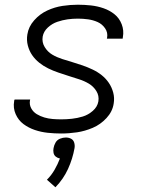

<svg xmlns="http://www.w3.org/2000/svg" viewBox="-20 -558 616 814"><path d="M239 8Q273 8 306.5 3Q340 -2 373 -16Q406 -30 431.5 -57.5Q457 -85 462 -119Q466 -143 460 -165.5Q454 -188 441.5 -206.5Q429 -225 411.5 -239Q394 -253 373 -263Q352 -273 330.5 -280.5Q309 -288 287 -294.5Q265 -301 243 -308Q221 -315 201.5 -326.5Q182 -338 169.5 -358.5Q157 -379 161 -403Q165 -425 183 -441.5Q201 -458 223 -465.5Q245 -473 266.5 -476Q288 -479 310 -479Q332 -479 353.5 -476Q375 -473 394 -464.5Q413 -456 425.5 -438Q438 -420 434 -398Q434 -396 433 -394H500Q501 -398 501 -401Q506 -429 496 -455Q486 -481 465.5 -497.5Q445 -514 419 -523Q393 -532 365.5 -535Q338 -538 310 -538Q278 -538 245 -533Q212 -528 180.5 -513.5Q149 -499 125 -472Q101 -445 96 -412Q92 -388 98 -365Q104 -342 116.5 -324Q129 -306 146.5 -292Q164 -278 184.5 -268Q205 -258 227 -250.5Q249 -243 271 -236Q293 -229 315 -222Q337 -215 356.5 -203.5Q376 -192 388.5 -172Q401 -152 397 -128Q393 -105 373.5 -88Q354 -71 331 -64Q308 -57 285 -54.5Q262 -52 240 -52Q221 -52 203 -53.5Q185 -55 168 -60Q151 -65 136 -74Q121 -83 112.5 -98.5Q104 -114 107 -132Q107 -134 108 -136H42Q40 -133 40 -129Q35 -100 46.5 -74Q58 -48 79.5 -32Q101 -16 127.5 -7Q154 2 182.5 5Q211 8 239 8ZM215 236Q249 201 268.5 158Q288 115 296 70Q298 58 294.5 46.5Q291 35 281 30Q271 25 259 25Q247 25 234.5 30Q222 35 215.5 46.5Q209 58 207 70Q205 80 207 90Q209 100 216.5 106Q224 112 234 114Q225 138 211.5 161.5Q198 185 179 204Z"/></svg>

Font: Iosevka Sparkle Light Oblique
Style: Regular
Weight: 300
Italic angle: -9°
Designer: Belleve Invis
Foundry: Belleve Invis
Version: Version 4.5.0; ttfautohint (v1.8.3)